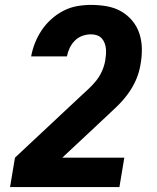

<svg xmlns="http://www.w3.org/2000/svg" viewBox="-20 -763 640 783"><path d="M21 0 41 -120 305 -367Q322 -383 339.5 -399Q357 -415 371.5 -433Q386 -451 395.5 -472Q405 -493 409 -515Q411 -527 412 -539.5Q413 -552 412 -564Q411 -576 406.5 -587.5Q402 -599 394.5 -607Q387 -615 375.5 -619Q364 -623 351 -623Q334 -623 316.5 -617Q299 -611 285.5 -597.5Q272 -584 264 -567Q256 -550 253 -533H107Q112 -561 123 -588.5Q134 -616 150.5 -640.5Q167 -665 190 -685.5Q213 -706 239.5 -719.5Q266 -733 294.5 -738Q323 -743 351 -743Q384 -743 415.5 -737.5Q447 -732 473.5 -717Q500 -702 519.5 -678.5Q539 -655 548.5 -626Q558 -597 558.5 -564.5Q559 -532 553 -500Q548 -468 534.5 -437Q521 -406 500.5 -378.5Q480 -351 455 -327Q430 -303 404 -279L234 -120H487L467 0Z"/></svg>

Font: Iosevka SS04 Hv Ex Obl
Style: Regular
Weight: 900
Width: 7
Italic angle: -9°
Monospace: yes
Designer: Belleve Invis
Foundry: Belleve Invis
Version: Version 19.0.0; ttfautohint (v1.8.4)